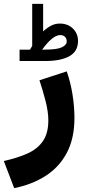

<svg xmlns="http://www.w3.org/2000/svg" viewBox="-50 -707 442 994"><path d="M105 -449.7Q107.9 -455.1 111.3 -460Q114.7 -464.8 116.7 -469.7V-687H173.3V-544.4Q193.4 -563 214.4 -574Q235.4 -585 259.3 -585Q301.3 -585 327.6 -559.1Q354 -533.2 354 -494.1Q353.5 -440.9 309.1 -416Q264.6 -391.1 184.1 -391.1H51.3V-449.7ZM183.6 -450.2Q245.1 -450.2 270.3 -462.2Q295.4 -474.1 295.4 -492.7Q295.4 -507.3 286.4 -516.4Q277.3 -525.4 261.7 -525.4Q241.7 -525.4 217.5 -505.4Q193.4 -485.4 168 -449.7ZM23.4 267.1 -30.3 126.5Q38.6 111.3 90.6 88.4Q142.6 65.4 171.4 24.7Q200.2 -16.1 200.2 -84Q200.2 -128.9 185.3 -186.3Q170.4 -243.7 154.3 -291.5L295.4 -337.4Q314.9 -282.7 325.2 -219Q335.4 -155.3 335.4 -96.7Q335.4 9.8 295.9 84.2Q256.3 158.7 186 203.6Q115.7 248.5 23.4 267.1Z"/></svg>

Font: Vazirmatn FD Black
Style: Regular
Weight: 900
Designer: Saber Rastikerdar
Foundry: Saber Rastikerdar
Version: Version 33.003